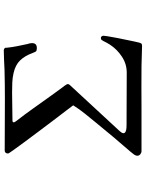

<svg xmlns="http://www.w3.org/2000/svg" viewBox="105 -894 789 1040"><g transform="rotate(-90 500.0 -374.5)"><path d="M826 -209Q826 -213 823 -218Q820 -223 815 -223Q807 -223 804.5 -220.5Q802 -218 798 -211Q793 -201 788 -191.5Q783 -182 777 -173Q752 -135 712.5 -109Q673 -83 626 -83Q556 -83 485 -83.5Q414 -84 343 -84Q338 -84 327 -84.5Q316 -85 307 -89Q298 -93 298 -101Q298 -106 302 -112Q306 -118 310 -122L556 -388Q559 -391 561.5 -394.5Q564 -398 564 -402Q564 -405 562 -409Q558 -416 553.5 -422Q549 -428 544 -434L499 -496Q466 -542 433 -588.5Q400 -635 365 -680Q363 -683 360 -687Q357 -691 357 -696Q357 -700 360.5 -701Q364 -702 367 -702Q405 -702 442.5 -703Q480 -704 518 -704Q544 -704 571 -703Q598 -702 624 -696Q668 -686 692.5 -660.5Q717 -635 732 -594Q737 -581 740.5 -575.5Q744 -570 760 -570Q786 -570 786 -596Q786 -603 784.5 -609Q783 -615 781 -621Q775 -648 769.5 -676Q764 -704 761 -732Q761 -734 761 -738Q761 -742 759 -743Q755 -749 745 -749Q720 -749 693.5 -747.5Q667 -746 641 -745Q602 -744 563 -743.5Q524 -743 485 -743Q415 -743 345 -743.5Q275 -744 205 -744Q188 -744 188 -725Q188 -723 205 -699Q222 -675 249 -638.5Q276 -602 307.5 -560Q339 -518 368.5 -479Q398 -440 420 -411.5Q442 -383 449 -373Q429 -341 405 -311Q381 -281 357 -252Q279 -156 198 -63Q192 -56 184 -45.5Q176 -35 176 -25Q176 -16 184 -9.5Q192 -3 200 -3H429Q488 -3 547 -3.5Q606 -4 664 -3Q691 -3 717.5 -1.5Q744 0 771 0Q781 0 784 -4.5Q787 -9 789 -17Q791 -23 795 -43Q799 -63 804.5 -89Q810 -115 815 -141Q820 -167 823 -186Q826 -205 826 -209Z"/></g></svg>

Font: UoqMunThenKhung
Style: Regular
Weight: 400
Designer: Font-Kai, 金井和夫, 宇文滿月
Foundry: Kazuo Kanai, Moonlit Owen
Version: Version 1.197